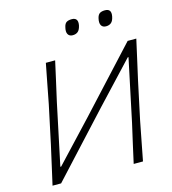

<svg xmlns="http://www.w3.org/2000/svg" viewBox="-131 -1030 1020 1137"><g transform="rotate(-15 379.0 -461.5)"><path d="M49.5 0Q63 -61 75.8 -116.5Q88.5 -172 103 -237.5L153 -472.5Q166 -540.5 177 -597.2Q188 -654 199.5 -713H256.5Q243 -652 230.5 -596.5Q218 -541 202.5 -472.5L123 -96H128L353.5 -336.5Q437.5 -427.5 524.2 -521.5Q611 -615.5 701 -713H754Q740.5 -652 728 -596.5Q715.5 -541 700 -472L650 -237.5Q637 -169.5 626.2 -114.8Q615.5 -60 604 0H547Q560.5 -61.5 573 -116.8Q585.5 -172 600.5 -237.5L681 -619H676.5L446.5 -373.5Q344 -262.5 261 -172.5Q178 -82.5 102 0ZM600 -829.5Q579.5 -829.5 571 -844.8Q562.5 -860 569.5 -888.5Q574.5 -908.5 586 -915.8Q597.5 -923 617.5 -923Q658.5 -923 650 -877.5Q645 -851 632.5 -840.2Q620 -829.5 600 -829.5ZM396 -829.5Q375.5 -829.5 367 -844.8Q358.5 -860 366 -888.5Q370.5 -908.5 382.2 -915.8Q394 -923 414 -923Q454.5 -923 446.5 -877.5Q441 -851 428.5 -840.2Q416 -829.5 396 -829.5Z"/></g></svg>

Font: Commissioner Loud ExtraLight
Style: Italic
Weight: 200
Italic angle: -12°
Designer: Kostas Bartsokas
Foundry: Kostas Bartsokas
Version: Version 1.000; ttfautohint (v1.8.3)